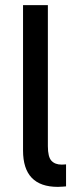

<svg xmlns="http://www.w3.org/2000/svg" viewBox="-20 -726 305 750"><path d="M167 -706V-155Q167 -113 181 -98Q195 -83 221 -83Q227 -83 232 -83.5Q237 -84 238 -84V2Q235 2 226.5 3Q218 4 206 4Q70 4 70 -138V-706Z"/></svg>

Font: Museo Sans Medium
Style: Regular
Weight: 500
Designer: Jos Buivenga
Foundry: Jos Buivenga & Rosetta Type Foundry (extension, remastering)
Version: Version 3.600;PS 1.000;hotconv 1.0.88;makeotf.lib2.5.647800;